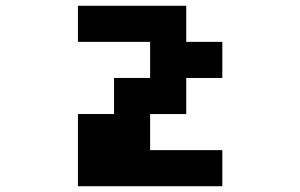

<svg xmlns="http://www.w3.org/2000/svg" viewBox="-20 -895 1040 665"><path d="M250 -875H625V-750H750V-625H625V-500H500V-375H750V-250H250V-500H375V-625H500V-750H250Z"/></svg>

Font: Dogica
Style: Bold
Weight: 700
Monospace: yes
Designer: Roberto Mocci
Version: Version 001.000